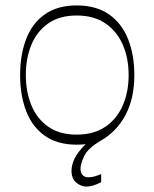

<svg xmlns="http://www.w3.org/2000/svg" viewBox="-20 -516 568 706"><path d="M262 16Q191 16 144.5 -17Q98 -50 76 -108Q54 -166 54 -240Q54 -314 76 -372Q98 -430 144.5 -463Q191 -496 262 -496Q334 -496 381 -463Q428 -430 451 -372Q474 -314 474 -240Q474 -155 442 -94Q410 -33 351 1Q303 29 289.5 58Q276 87 276 104Q276 120 284 128Q292 136 304 136Q317 136 328.5 132.5Q340 129 352 124V154Q338 161 324.5 165.5Q311 170 297 170Q278 170 260.5 155.5Q243 141 243 112Q243 90 254.5 66.5Q266 43 295 14Q288 15 279.5 15.5Q271 16 262 16ZM75 -240Q75 -178 95.5 -128.5Q116 -79 157.5 -50Q199 -21 262 -21Q325 -21 367.5 -50Q410 -79 431.5 -128.5Q453 -178 453 -240Q453 -302 431.5 -351.5Q410 -401 367.5 -430Q325 -459 262 -459Q199 -459 157.5 -430Q116 -401 95.5 -351.5Q75 -302 75 -240Z"/></svg>

Font: Ojuju ExtraLight
Style: Regular
Weight: 200
Designer: Chisaokwu Joboson, Mirko Velimirovic
Foundry: Udi Foundry
Version: Version 1.000